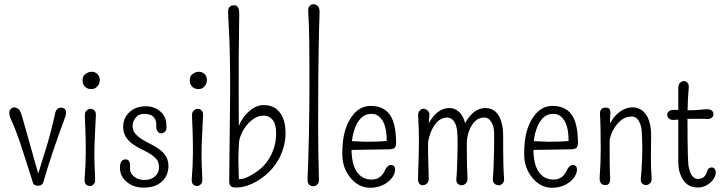

<svg xmlns="http://www.w3.org/2000/svg" viewBox="-20 -883 3444 915"><path d="M186.5 -14.6Q181.2 2 161.1 2Q141.6 2 137.2 -11.7Q124 -51.8 111.8 -91.3Q99.6 -130.9 86.9 -168.9Q58.1 -258.8 30.8 -317.4Q24.4 -332.5 24.4 -344.5Q24.4 -356.4 31.5 -363.8Q38.6 -371.1 47.6 -371.1Q56.6 -371.1 66.4 -364.5Q76.2 -357.9 84.5 -330.3Q92.8 -302.7 105.7 -256.1Q118.7 -209.5 130.9 -166Q151.9 -89.8 162.6 -56.2Q169.4 -81.1 176.8 -103.5Q186.5 -134.8 197.3 -168.9Q223.1 -252 242.7 -342.8Q249 -370.1 271 -370.1Q280.8 -370.1 287.8 -364Q294.9 -357.9 294.9 -348.6Q294.9 -335 285.2 -309.6Q275.4 -284.2 261.7 -246.1Q248 -208 234.9 -168.9Q204.6 -79.1 186.5 -14.6Z M452.6 -517.6Q456.1 -509.8 455.3 -498.8Q454.6 -487.8 450.2 -480Q445.8 -472.2 439.9 -467.3Q428.7 -458.5 417 -458.5Q405.3 -458.5 398.4 -461.2Q391.6 -463.9 386.2 -468.8Q373.5 -480.5 373.5 -499.5Q373.5 -518.6 383.3 -526.9Q399.4 -541 415.5 -541Q441.9 -541 452.6 -517.6ZM426.3 -4.9Q418 3.4 408.2 3.4Q398.4 3.4 389.9 -3.9Q381.3 -11.2 383.3 -33.7Q388.7 -95.7 388.7 -159.2Q388.7 -222.7 387 -262Q385.3 -301.3 384.5 -321.3Q383.8 -341.3 386.2 -347.2Q388.7 -353 393.1 -356.4Q401.4 -364.3 411.6 -364.3Q421.9 -364.3 429.7 -356.9Q437.5 -349.6 437 -334Q434.6 -283.2 432.1 -233.9Q429.7 -184.6 429.7 -145Q429.7 -105.5 432.1 -63.2Q434.6 -21 432.4 -14.9Q430.2 -8.8 426.3 -4.9Z M579.6 -123.5Q602.1 -123.5 599.6 -83Q597.7 -59.1 618.2 -42Q637.7 -25.4 668.7 -25.4Q699.7 -25.4 718.8 -42.5Q737.8 -59.6 737.8 -85.2Q737.8 -110.8 725.1 -125.2Q712.4 -139.6 693.4 -151.1Q674.3 -162.6 652.3 -173.1Q630.4 -183.6 611.3 -197.3Q566.9 -230 566.9 -277.8Q566.9 -319.3 595.2 -346.7Q625.5 -376.5 673.8 -376.5Q715.3 -376.5 743.2 -352.5Q772.9 -327.1 772.9 -286.6Q775.9 -266.6 767.6 -257.1Q759.3 -247.6 748.3 -247.6Q737.3 -247.6 730.7 -257.3Q724.1 -267.1 724.9 -280.3Q725.6 -293.5 723.4 -303.5Q721.2 -313.5 714.8 -321.8Q700.7 -340.3 668.9 -340.3Q643.6 -340.3 631.8 -328.1Q611.8 -307.1 611.8 -284.2Q611.8 -261.2 624.5 -246.3Q637.2 -231.4 656.2 -219.5Q675.3 -207.5 697.3 -196.8Q719.2 -186 738.3 -172.4Q782.7 -140.6 782.7 -92.8Q782.7 -46.9 752.4 -18.6Q720.7 11.2 664.1 11.2Q615.2 11.2 582.5 -17.6Q548.8 -46.4 551.8 -89.8Q553.7 -123.5 579.6 -123.5Z M963.4 -517.6Q966.8 -509.8 966.1 -498.8Q965.3 -487.8 960.9 -480Q956.5 -472.2 950.7 -467.3Q939.5 -458.5 927.7 -458.5Q916 -458.5 909.2 -461.2Q902.3 -463.9 897 -468.8Q884.3 -480.5 884.3 -499.5Q884.3 -518.6 894 -526.9Q910.2 -541 926.3 -541Q952.6 -541 963.4 -517.6ZM937 -4.9Q928.7 3.4 918.9 3.4Q909.2 3.4 900.6 -3.9Q892.1 -11.2 894 -33.7Q899.4 -95.7 899.4 -159.2Q899.4 -222.7 897.7 -262Q896 -301.3 895.3 -321.3Q894.5 -341.3 897 -347.2Q899.4 -353 903.8 -356.4Q912.1 -364.3 922.4 -364.3Q932.6 -364.3 940.4 -356.9Q948.2 -349.6 947.8 -334Q945.3 -283.2 942.9 -233.9Q940.4 -184.6 940.4 -145Q940.4 -105.5 942.9 -63.2Q945.3 -21 943.1 -14.9Q940.9 -8.8 937 -4.9Z M1072.3 -18.1 1076.7 -440.4V-503.9Q1076.7 -534.7 1076.2 -564Q1075.7 -593.3 1075.2 -622.6Q1074.7 -651.9 1073.7 -683.1Q1070.8 -751 1068.4 -792.2Q1065.9 -833.5 1068.6 -840.3Q1071.3 -847.2 1075.7 -851.1Q1082.5 -857.9 1096.2 -857.9Q1120.1 -857.9 1120.1 -817.4L1117.7 -612.8V-514.6Q1117.7 -484.9 1117.4 -451.7Q1117.2 -418.5 1117.7 -385.3Q1118.2 -315.9 1118.2 -282.7Q1133.3 -320.8 1161.6 -347.7Q1197.3 -382.3 1236.3 -382.3Q1310.5 -382.3 1333.5 -306.6Q1340.8 -282.2 1340.8 -247.8Q1340.8 -213.4 1330.8 -179.2Q1320.8 -145 1303.7 -116.5Q1286.6 -87.9 1263.7 -65.2Q1240.7 -42.5 1215.3 -26.4Q1151.9 14.2 1096.2 10.3Q1072.3 8.3 1072.3 -18.1ZM1116.2 -127V-115.7Q1116.2 -103.5 1118.2 -29.3Q1140.1 -28.3 1165.5 -42Q1197.3 -58.6 1218.5 -76.2Q1239.7 -93.8 1256.8 -118.7Q1295.9 -175.8 1295.9 -248Q1295.9 -291 1279.3 -311.5Q1262.7 -332 1238 -332Q1213.4 -332 1192.6 -319.1Q1171.9 -306.2 1156 -286.6Q1140.1 -267.1 1130.1 -244.1Q1120.1 -221.2 1118.9 -201.4Q1117.7 -181.6 1117.2 -167.2Q1116.7 -152.8 1116.5 -143.1Q1116.2 -133.3 1116.2 -127Z M1500 -28.3Q1500.5 -12.2 1492.4 -3.9Q1484.4 4.4 1473.1 4.4Q1461.9 4.4 1453.1 -3.2Q1444.3 -10.7 1445.8 -37.6Q1447.3 -64.5 1449 -118.4Q1450.7 -172.4 1452.1 -235.4Q1454.6 -374 1454.6 -467.5Q1454.6 -561 1454.3 -607.9Q1454.1 -654.8 1453.6 -694.3Q1452.6 -768.6 1448.7 -830.1Q1447.8 -845.7 1455.1 -854.2Q1462.4 -862.8 1473.6 -862.8Q1484.9 -862.8 1494.4 -854.2Q1503.9 -845.7 1502.9 -820.3Q1502 -794.9 1500.7 -746.6Q1499.5 -698.2 1498.5 -638.7Q1497.6 -579.1 1496.8 -509.8Q1496.1 -440.4 1496.1 -295.9Q1496.1 -151.4 1500 -28.3Z M1822.8 -210.9Q1823.7 -295.9 1787.1 -327.1Q1772.5 -340.3 1751.5 -340.3Q1730.5 -340.3 1716.8 -332.5Q1703.1 -324.7 1692.6 -311.5Q1682.1 -298.3 1675 -281.5Q1668 -264.6 1663.6 -247.1Q1659.2 -228.5 1657.2 -210.4L1724.1 -207.5Q1789.6 -207.5 1822.8 -210.9ZM1655.3 -168.5Q1656.2 -101.1 1679.7 -65.4Q1705.1 -27.3 1751.5 -27.3Q1793.9 -27.3 1813.5 -69.3Q1825.7 -96.7 1843.8 -96.7Q1852.1 -96.7 1857.7 -91.3Q1863.3 -85.9 1862.8 -72.5Q1862.3 -59.1 1853.3 -43.5Q1844.2 -27.8 1828.1 -15.6Q1793 11.7 1743.7 11.7Q1690.4 11.7 1651.9 -33.7Q1611.3 -81.5 1611.3 -147.5Q1611.3 -213.4 1622.8 -254.6Q1634.3 -295.9 1653.3 -323.2Q1690.4 -378.4 1746.1 -378.4Q1817.4 -378.4 1846.2 -322.3Q1866.2 -283.2 1867.7 -207.5Q1868.2 -186 1860.8 -178.7Q1853.5 -171.4 1831.1 -171.4Z M2020 -188.5V-153.8Q2020 -128.9 2023.4 -32.2Q2023.4 -9.8 2004.4 -2Q1999 0 1992.2 0Q1985.4 0 1978.5 -7.3Q1971.7 -14.6 1972.2 -37.1Q1972.7 -59.6 1973.4 -84.2Q1974.1 -108.9 1975.1 -130.9Q1976.6 -183.1 1976.6 -212.9Q1976.6 -260.7 1972.7 -331.1Q1971.7 -346.2 1979.7 -355.5Q1987.8 -364.7 1998.3 -364.7Q2008.8 -364.7 2018.1 -355.7Q2027.3 -346.7 2026.4 -336.4Q2025.4 -326.2 2024.9 -318.6Q2024.4 -311 2023.9 -302.7Q2023.9 -298.8 2023.4 -295.4Q2051.8 -347.7 2091.8 -362.8Q2106 -368.2 2121.6 -368.2Q2137.2 -368.2 2151.1 -361.1Q2165 -354 2175.3 -341.3Q2189.9 -323.7 2196.3 -295.9Q2236.3 -368.2 2293.9 -368.2Q2352.1 -368.2 2371.1 -295.9Q2377.9 -270 2377.9 -232.9V-173.3Q2377.9 -87.9 2382.3 -32.2Q2383.3 -16.6 2374.8 -8.3Q2366.2 0 2358.6 0Q2351.1 0 2345.9 -2Q2340.8 -3.9 2336.9 -7.8Q2327.1 -16.6 2328.6 -30.5Q2330.1 -44.4 2331.1 -62.3Q2332 -80.1 2332.5 -99.6Q2334.5 -146 2334.5 -171.4Q2334.5 -196.8 2335 -210.7Q2335.4 -224.6 2334.7 -252.4Q2334 -280.3 2321.5 -301.5Q2309.1 -322.8 2289.3 -322.8Q2269.5 -322.8 2255.4 -314Q2241.2 -305.2 2231 -290Q2209.5 -258.8 2204.6 -210.9V-176.8Q2204.6 -92.8 2208 -32.2Q2208.5 -16.6 2199.2 -8.3Q2189.9 0 2179.9 0Q2169.9 0 2161.6 -7.3Q2153.3 -14.6 2154.8 -29.8Q2156.2 -44.9 2157.2 -63.5Q2158.2 -82 2158.7 -102.5Q2160.6 -149.4 2160.6 -174.8V-214.8Q2160.6 -229 2159.7 -241.2Q2158.7 -281.7 2145.5 -302.2Q2132.3 -322.8 2112.1 -322.8Q2091.8 -322.8 2076.9 -312.7Q2062 -302.7 2050.8 -286.6Q2029.3 -255.9 2020.5 -209Q2020 -197.8 2020 -188.5Z M2689.5 -210.9Q2690.4 -295.9 2653.8 -327.1Q2639.2 -340.3 2618.2 -340.3Q2597.2 -340.3 2583.5 -332.5Q2569.8 -324.7 2559.3 -311.5Q2548.8 -298.3 2541.7 -281.5Q2534.7 -264.6 2530.3 -247.1Q2525.9 -228.5 2523.9 -210.4L2590.8 -207.5Q2656.2 -207.5 2689.5 -210.9ZM2522 -168.5Q2522.9 -101.1 2546.4 -65.4Q2571.8 -27.3 2618.2 -27.3Q2660.6 -27.3 2680.2 -69.3Q2692.4 -96.7 2710.4 -96.7Q2718.8 -96.7 2724.4 -91.3Q2730 -85.9 2729.5 -72.5Q2729 -59.1 2720 -43.5Q2710.9 -27.8 2694.8 -15.6Q2659.7 11.7 2610.4 11.7Q2557.1 11.7 2518.6 -33.7Q2478 -81.5 2478 -147.5Q2478 -213.4 2489.5 -254.6Q2501 -295.9 2520 -323.2Q2557.1 -378.4 2612.8 -378.4Q2684.1 -378.4 2712.9 -322.3Q2732.9 -283.2 2734.4 -207.5Q2734.9 -186 2727.5 -178.7Q2720.2 -171.4 2697.8 -171.4Z M3083 -236.8 3082 -131.3Q3082 -79.1 3085.4 -33.7Q3086.4 -17.1 3077.4 -9Q3068.4 -1 3058.3 -1Q3048.3 -1 3040.3 -8.5Q3032.2 -16.1 3033.9 -31.5Q3035.6 -46.9 3036.9 -66.9Q3038.1 -86.9 3039.1 -108.4Q3041 -151.4 3041 -179.4Q3041 -207.5 3040 -220.2Q3039.1 -232.9 3038.1 -258.1Q3037.1 -283.2 3024.9 -305.4Q3012.7 -327.6 2990.7 -327.6Q2968.8 -327.6 2952.6 -318.4Q2936.5 -309.1 2922.9 -293.9Q2895 -261.2 2885.7 -217.8Q2885.3 -204.1 2885.3 -190.9V-165.5Q2885.3 -77.1 2887.2 -48.6Q2889.2 -20 2883.8 -10.5Q2878.4 -1 2865 -1Q2851.6 -1 2844 -9.5Q2836.4 -18.1 2837.9 -41Q2842.8 -104 2842.8 -170.4Q2842.8 -284.2 2839.4 -337.4Q2837.4 -370.1 2866.7 -370.1Q2881.8 -370.1 2886 -360.8Q2890.1 -351.6 2888.9 -341.3Q2887.7 -331.1 2887.5 -323.7Q2887.2 -316.4 2887.2 -308.6Q2887.2 -300.8 2887.2 -294.4Q2916 -349.1 2963.9 -366.2Q2979 -371.6 2994.6 -371.6Q3010.3 -371.6 3026.9 -364.5Q3043.5 -357.4 3055.7 -341.3Q3083 -306.2 3083 -236.8Z M3212.4 -462.9Q3212.4 -480 3220.7 -488.3Q3229 -496.6 3238.8 -496.6Q3248.5 -496.6 3256.3 -488.3Q3264.2 -480 3262.2 -462.9Q3257.8 -417.5 3256.8 -357.4Q3296.9 -357.4 3317.4 -359.9Q3337.9 -362.3 3346.7 -362.3Q3379.9 -363.3 3379.9 -337.9Q3379.9 -323.2 3362.8 -317.4Q3356.9 -315.4 3349.1 -315.9Q3341.3 -316.4 3332.3 -316.7Q3323.2 -316.9 3314.5 -316.9Q3299.3 -316.9 3285.4 -316.9Q3271.5 -316.9 3260.7 -316.4Q3258.8 -316.4 3256.3 -316.4Q3256.3 -315.4 3256.3 -314.9Q3256.3 -112.8 3262.2 -86.9Q3268.1 -61 3274.9 -49.8Q3287.1 -30.3 3306.2 -30.3Q3336.9 -30.3 3347.7 -60.5Q3352.1 -85 3372.6 -85Q3379.9 -85 3385.5 -78.9Q3391.1 -72.8 3391.1 -61Q3391.1 -49.3 3383.8 -35.6Q3376.5 -22 3364.3 -11.7Q3337.4 10.7 3304.2 10.7Q3243.7 10.7 3220.7 -56.2Q3212.4 -80.6 3212.4 -116.2V-313Q3202.1 -312.5 3189.9 -311.5Q3174.8 -311 3167.2 -319.1Q3159.7 -327.1 3159.7 -336.2Q3159.7 -345.2 3167.5 -352.3Q3175.3 -359.4 3190.9 -359.4L3212.4 -358.9Z"/></svg>

Font: Pompiere
Style: Regular
Weight: 400
Designer: Karolina Lach
Foundry: Sorkin Type Co.
Version: Version 1.002